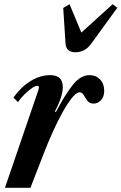

<svg xmlns="http://www.w3.org/2000/svg" viewBox="-20 -891 576 911"><path d="M3.5 0 159.5 -456Q164.5 -470.5 164.5 -476.5Q164.5 -484 157 -484Q147.5 -484 130.8 -472.5Q114 -461 96 -443.2Q78 -425.5 65.5 -406.5L43.5 -428Q79.5 -478.5 125.2 -506.5Q171 -534.5 218 -534.5Q278 -534.5 278 -478Q278 -458 269.5 -429.5Q261 -401 240 -361.5L245.5 -360Q288.5 -442 325.5 -488.2Q362.5 -534.5 405 -534.5Q435 -534.5 454.8 -514Q474.5 -493.5 474.5 -460.5Q474.5 -431.5 459 -415.5Q443.5 -399.5 424.5 -399.5Q405 -399.5 394.8 -413Q384.5 -426.5 377.2 -439.8Q370 -453 357.5 -453Q342.5 -453 321.8 -427.2Q301 -401.5 277 -358.5Q253 -315.5 229.2 -262.5Q205.5 -209.5 184.5 -155L124.5 0ZM338 -643Q294 -643 291 -683.5L280 -853L310 -871L366 -736.5L514.5 -871L536.5 -854L413 -684Q397.5 -662 378 -652.5Q358.5 -643 338 -643Z"/></svg>

Font: Libre Caslon Condensed Bold
Style: Italic
Weight: 700
Italic angle: -22.583°
Designer: Pablo Impallari, Rodrigo Fuenzalida, Katja Schimmel, Ertekin Erdin
Foundry: Pablo Impallari, Rodrigo Fuenzalida
Version: Version 2.000; ttfautohint (v1.8.4.7-5d5b);gftools[0.9.33]